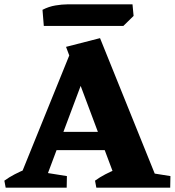

<svg xmlns="http://www.w3.org/2000/svg" viewBox="-40 -861 802 881"><path d="M32 0 293 -644 389 -624 155 0ZM505 0 263 -646 419 -686 696 0ZM184 -172V-256H506V-172ZM-14 0 -20 -32Q2 -48 27 -61Q52 -74 79 -85L80 0ZM126 0 129 -75 267 -53 266 0ZM402 0 396 -32Q418 -48 443 -61Q468 -74 495 -85L517 0ZM601 0 604 -75 742 -53 741 0ZM161 -742 155 -816Q184 -831 214.5 -836Q245 -841 268 -841H568L573 -788L526 -742Z"/></svg>

Font: Eczar
Style: Bold
Weight: 700
Designer: Vaibhav Singh
Foundry: Rosetta Type Foundry
Version: Version 2.000